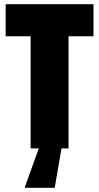

<svg xmlns="http://www.w3.org/2000/svg" viewBox="-20 -708 473 916"><path d="M126 0V-535H7V-688H426V-535H307V0ZM99 188V183L168 -8H274V-3L241 188Z"/></svg>

Font: Saira Condensed Black
Style: Regular
Weight: 900
Width: 3
Designer: Hector Gatti with collaboration of the Omnibus-Type team
Foundry: Omnibus-Type
Version: Version 1.101